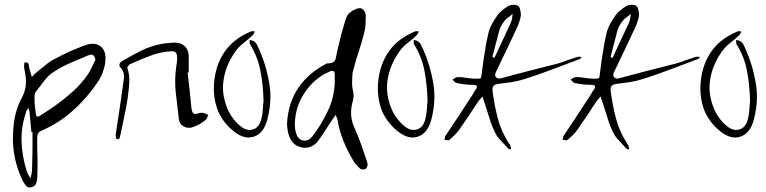

<svg xmlns="http://www.w3.org/2000/svg" viewBox="-20 -660 3280 822"><path d="M70.3 -235.4Q87.9 -266.6 90.8 -296.9Q92.8 -327.1 85 -360.4Q83 -368.2 83 -380.9Q84 -392.6 85.9 -392.6Q101.6 -394.5 102.5 -384.8Q104.5 -374 106.4 -364.3Q109.4 -356.4 111.3 -347.7Q113.3 -338.9 116.2 -330.1Q123 -336.9 128.9 -343.8Q135.7 -349.6 142.6 -355.5Q160.2 -369.1 176.8 -382.8Q193.4 -397.5 211.9 -406.2Q242.2 -422.9 273.4 -437.5Q304.7 -451.2 337.9 -463.9Q359.4 -472.7 377 -472.7Q396.5 -472.7 410.2 -461.9Q431.6 -445.3 431.6 -411.1Q431.6 -402.3 430.7 -392.6Q427.7 -371.1 418.9 -347.7Q410.2 -325.2 397.5 -307.6Q351.6 -239.3 291 -185.5Q231.4 -131.8 153.3 -98.6Q148.4 -96.7 143.6 -89.8Q139.6 -82 139.6 -76.2Q138.7 -49.8 139.6 -22.5Q140.6 3.9 140.6 30.3Q140.6 48.8 140.6 67.4Q140.6 85 139.6 103.5Q138.7 115.2 133.8 127Q128.9 137.7 115.2 141.6Q110.4 142.6 106.4 142.6Q97.7 142.6 91.8 135.7Q84 126 78.1 116.2Q56.6 71.3 45.9 25.4Q36.1 -19.5 35.2 -55.7Q35.2 -112.3 43 -155.3Q50.8 -198.2 70.3 -235.4ZM357.4 -422.9Q319.3 -407.2 281.2 -390.6Q243.2 -374 209 -351.6Q186.5 -336.9 168.9 -313.5Q151.4 -291 133.8 -267.6Q128.9 -261.7 127.9 -250Q127.9 -239.3 127.9 -228.5Q127.9 -215.8 129.9 -203.1Q131.8 -190.4 132.8 -177.7Q133.8 -166 137.7 -162.1Q141.6 -158.2 153.3 -166Q168.9 -176.8 183.6 -185.5Q199.2 -195.3 213.9 -206.1Q253.9 -234.4 291 -267.6Q328.1 -300.8 356.4 -341.8Q366.2 -356.4 373 -372.1Q380.9 -388.7 388.7 -404.3Q385.7 -418.9 378.9 -423.8Q372.1 -428.7 357.4 -422.9ZM114.3 -94.7Q112.3 -116.2 110.4 -137.7Q108.4 -159.2 106.4 -180.7Q106.4 -185.5 104.5 -189.5Q102.5 -193.4 101.6 -198.2Q99.6 -193.4 95.7 -189.5Q92.8 -185.5 91.8 -180.7Q70.3 -117.2 72.3 -54.7Q74.2 7.8 93.8 70.3Q96.7 79.1 100.6 86.9Q105.5 95.7 110.4 103.5Q112.3 93.8 115.2 83Q117.2 73.2 117.2 63.5Q118.2 23.4 119.1 -16.6Q119.1 -55.7 119.1 -94.7Q117.2 -94.7 116.2 -94.7Q115.2 -94.7 114.3 -94.7Z M799.8 -195.3Q801.8 -181.6 806.6 -175.8Q812.5 -168.9 828.1 -174.8Q833 -175.8 838.9 -176.8Q844.7 -177.7 849.6 -176.8Q855.5 -175.8 861.3 -172.9Q866.2 -169.9 872.1 -168Q869.1 -162.1 866.2 -155.3Q864.3 -149.4 859.4 -145.5Q848.6 -137.7 836.9 -129.9Q825.2 -123 812.5 -118.2Q787.1 -107.4 767.6 -118.2Q747.1 -127.9 745.1 -155.3Q739.3 -210 732.4 -264.6Q726.6 -318.4 734.4 -374Q736.3 -383.8 737.3 -393.6Q738.3 -403.3 738.3 -412.1Q738.3 -428.7 732.4 -435.5Q725.6 -441.4 710 -440.4Q692.4 -439.5 673.8 -435.5Q656.2 -432.6 638.7 -426.8Q612.3 -417 586.9 -407.2Q562.5 -396.5 536.1 -384.8Q532.2 -382.8 528.3 -377Q524.4 -372.1 525.4 -369.1Q536.1 -335.9 533.2 -303.7Q531.2 -271.5 526.4 -238.3Q520.5 -201.2 512.7 -164.1Q504.9 -127 497.1 -89.8Q495.1 -82 493.2 -72.3Q492.2 -64.5 483.4 -64.5Q481.4 -64.5 478.5 -65.4Q476.6 -65.4 475.6 -77.1Q475.6 -80.1 475.6 -83Q475.6 -90.8 477.5 -97.7Q485.4 -152.3 494.1 -208Q502 -263.7 509.8 -318.4Q511.7 -332 509.8 -344.7Q506.8 -357.4 497.1 -369.1Q488.3 -377.9 492.2 -386.7Q495.1 -394.5 505.9 -400.4Q544.9 -422.9 585 -443.4Q625 -462.9 669.9 -471.7Q684.6 -474.6 700.2 -475.6Q716.8 -477.5 731.4 -477.5Q755.9 -476.6 771.5 -461.9Q786.1 -447.3 788.1 -421.9Q788.1 -404.3 788.1 -386.7Q788.1 -369.1 788.1 -350.6Q787.1 -350.6 786.1 -349.6Q785.2 -349.6 783.2 -349.6Q787.1 -310.5 792 -271.5Q795.9 -233.4 799.8 -195.3Z M1050.8 -469.7Q1048.8 -473.6 1048.8 -479.5Q1048.8 -485.4 1048.8 -489.3Q1054.7 -487.3 1059.6 -486.3Q1064.5 -485.4 1068.4 -482.4Q1072.3 -479.5 1076.2 -474.6Q1080.1 -469.7 1082 -464.8Q1118.2 -388.7 1131.8 -308.6Q1137.7 -278.3 1137.7 -246.1Q1137.7 -197.3 1124 -146.5Q1108.4 -88.9 1067.4 -75.2Q1055.7 -71.3 1044.9 -71.3Q1013.7 -71.3 979.5 -98.6Q928.7 -140.6 909.2 -196.3Q895.5 -236.3 895.5 -281.2Q895.5 -297.9 897.5 -315.4Q906.2 -390.6 945.3 -443.4Q983.4 -496.1 1054.7 -525.4Q1056.6 -526.4 1059.6 -526.4Q1061.5 -526.4 1062.5 -526.4Q1067.4 -525.4 1071.3 -525.4Q1069.3 -521.5 1067.4 -517.6Q1065.4 -513.7 1062.5 -509.8Q1043.9 -492.2 1022.5 -475.6Q1001 -459 986.3 -437.5Q945.3 -378.9 936.5 -313.5Q927.7 -249 960 -180.7Q968.8 -164.1 980.5 -149.4Q992.2 -133.8 1005.9 -123Q1034.2 -97.7 1061.5 -105.5Q1088.9 -112.3 1098.6 -149.4Q1104.5 -171.9 1105.5 -193.4Q1106.4 -215.8 1108.4 -226.6Q1106.4 -298.8 1094.7 -358.4Q1083 -418 1050.8 -469.7Z M1379.9 -388.7Q1412.1 -387.7 1417 -408.2Q1421.9 -429.7 1425.8 -450.2Q1433.6 -482.4 1441.4 -513.7Q1450.2 -544.9 1459 -575.2Q1461.9 -583 1465.8 -591.8Q1470.7 -600.6 1478.5 -606.4Q1486.3 -613.3 1497.1 -618.2Q1507.8 -624 1517.6 -625Q1519.5 -625 1520.5 -625Q1531.2 -625 1538.1 -615.2Q1545.9 -604.5 1545.9 -592.8Q1545.9 -573.2 1544.9 -552.7Q1543 -533.2 1538.1 -514.6Q1528.3 -476.6 1515.6 -438.5Q1502.9 -400.4 1493.2 -362.3Q1488.3 -348.6 1488.3 -333Q1487.3 -317.4 1487.3 -302.7Q1487.3 -285.2 1492.2 -265.6Q1496.1 -247.1 1491.2 -230.5Q1472.7 -168 1496.1 -116.2Q1519.5 -63.5 1537.1 -9.8Q1541 2.9 1545.9 15.6Q1550.8 28.3 1553.7 42Q1554.7 43 1553.7 44.9Q1553.7 48.8 1551.8 53.7Q1548.8 60.5 1544.9 63.5Q1541 65.4 1536.1 65.4Q1534.2 65.4 1533.2 65.4Q1526.4 65.4 1522.5 62.5Q1513.7 54.7 1506.8 46.9Q1499 39.1 1494.1 30.3Q1468.8 -10.7 1451.2 -54.7Q1432.6 -99.6 1424.8 -148.4Q1423.8 -153.3 1420.9 -158.2Q1418.9 -163.1 1417 -168Q1414.1 -164.1 1411.1 -159.2Q1408.2 -155.3 1405.3 -151.4Q1389.6 -127.9 1375 -105.5Q1360.4 -82 1344.7 -60.5Q1330.1 -39.1 1308.6 -31.2Q1286.1 -23.4 1262.7 -31.2Q1237.3 -40 1225.6 -60.5Q1213.9 -81.1 1210.9 -107.4Q1210 -115.2 1209 -121.1Q1209 -127.9 1209 -134.8Q1209 -134.8 1209 -134.8Q1214.8 -222.7 1258.8 -286.1Q1301.8 -348.6 1379.9 -388.7ZM1413.1 -340.8Q1413.1 -353.5 1407.2 -355.5Q1402.3 -358.4 1392.6 -354.5Q1384.8 -350.6 1377 -346.7Q1368.2 -343.8 1361.3 -338.9Q1313.5 -307.6 1284.2 -262.7Q1253.9 -218.8 1245.1 -163.1Q1242.2 -145.5 1242.2 -127Q1242.2 -108.4 1247.1 -91.8Q1254.9 -63.5 1277.3 -58.6Q1298.8 -53.7 1317.4 -76.2Q1355.5 -126 1381.8 -181.6Q1409.2 -236.3 1413.1 -300.8Q1413.1 -311.5 1413.1 -321.3Q1413.1 -331.1 1413.1 -340.8Z M1752.9 -469.7Q1751 -473.6 1751 -479.5Q1751 -485.4 1751 -489.3Q1756.8 -487.3 1761.7 -486.3Q1766.6 -485.4 1770.5 -482.4Q1774.4 -479.5 1778.3 -474.6Q1782.2 -469.7 1784.2 -464.8Q1820.3 -388.7 1834 -308.6Q1839.8 -278.3 1839.8 -246.1Q1839.8 -197.3 1826.2 -146.5Q1810.5 -88.9 1769.5 -75.2Q1757.8 -71.3 1747.1 -71.3Q1715.8 -71.3 1681.6 -98.6Q1630.9 -140.6 1611.3 -196.3Q1597.7 -236.3 1597.7 -281.2Q1597.7 -297.9 1599.6 -315.4Q1608.4 -390.6 1647.5 -443.4Q1685.5 -496.1 1756.8 -525.4Q1758.8 -526.4 1761.7 -526.4Q1763.7 -526.4 1764.6 -526.4Q1769.5 -525.4 1773.4 -525.4Q1771.5 -521.5 1769.5 -517.6Q1767.6 -513.7 1764.6 -509.8Q1746.1 -492.2 1724.6 -475.6Q1703.1 -459 1688.5 -437.5Q1647.5 -378.9 1638.7 -313.5Q1629.9 -249 1662.1 -180.7Q1670.9 -164.1 1682.6 -149.4Q1694.3 -133.8 1708 -123Q1736.3 -97.7 1763.7 -105.5Q1791 -112.3 1800.8 -149.4Q1806.6 -171.9 1807.6 -193.4Q1808.6 -215.8 1810.5 -226.6Q1808.6 -298.8 1796.9 -358.4Q1785.2 -418 1752.9 -469.7Z M2363.3 -386.7Q2385.7 -392.6 2407.2 -401.4Q2428.7 -409.2 2451.2 -416Q2456.1 -418 2460.9 -417Q2465.8 -416 2471.7 -416Q2467.8 -413.1 2464.8 -409.2Q2460.9 -405.3 2457 -405.3Q2400.4 -383.8 2342.8 -362.3Q2286.1 -340.8 2228.5 -322.3Q2201.2 -313.5 2171.9 -308.6Q2142.6 -304.7 2114.3 -300.8Q2097.7 -298.8 2092.8 -292Q2086.9 -285.2 2088.9 -268.6Q2096.7 -209 2111.3 -152.3Q2127 -94.7 2160.2 -43.9Q2162.1 -41 2164.1 -38.1Q2165 -35.2 2166 -32.2Q2167 -29.3 2167 -26.4Q2167 -23.4 2168 -20.5Q2165 -21.5 2161.1 -21.5Q2157.2 -21.5 2156.2 -23.4Q2140.6 -41 2123 -59.6Q2105.5 -77.1 2096.7 -98.6Q2082 -128.9 2073.2 -161.1Q2063.5 -193.4 2052.7 -225.6Q2050.8 -231.4 2048.8 -236.3Q2047.9 -241.2 2045.9 -247.1Q2042 -242.2 2038.1 -238.3Q2034.2 -234.4 2030.3 -229.5Q2008.8 -198.2 1988.3 -166Q1966.8 -133.8 1945.3 -103.5Q1936.5 -91.8 1925.8 -81.1Q1916 -71.3 1904.3 -61.5Q1901.4 -58.6 1894.5 -59.6Q1888.7 -61.5 1882.8 -61.5Q1883.8 -66.4 1884.8 -71.3Q1884.8 -75.2 1887.7 -79.1Q1917 -124 1947.3 -168.9Q1976.6 -213.9 2005.9 -258.8Q2007.8 -262.7 2009.8 -266.6Q2011.7 -269.5 2014.6 -273.4Q2023.4 -285.2 2021.5 -291Q2019.5 -296.9 2003.9 -296.9Q1986.3 -296.9 1968.8 -298.8Q1952.1 -300.8 1934.6 -304.7Q1929.7 -305.7 1925.8 -310.5Q1920.9 -315.4 1917 -319.3Q1922.9 -322.3 1928.7 -326.2Q1934.6 -330.1 1940.4 -330.1Q1957 -330.1 1974.6 -327.1Q1991.2 -324.2 2008.8 -323.2Q2036.1 -322.3 2039.1 -326.2Q2041 -330.1 2043.9 -356.4Q2048.8 -397.5 2055.7 -438.5Q2061.5 -479.5 2071.3 -519.5Q2076.2 -539.1 2086.9 -558.6Q2097.7 -578.1 2110.4 -595.7Q2119.1 -607.4 2131.8 -617.2Q2143.6 -627 2157.2 -634.8Q2166 -639.6 2178.7 -639.6Q2191.4 -639.6 2198.2 -634.8Q2205.1 -629.9 2207 -618.2Q2210 -606.4 2210 -595.7Q2209 -584 2205.1 -572.3Q2201.2 -560.5 2197.3 -549.8Q2174.8 -501 2151.4 -452.1Q2127.9 -404.3 2105.5 -356.4Q2097.7 -341.8 2100.6 -334Q2103.5 -325.2 2118.2 -323.2Q2178.7 -339.8 2240.2 -355.5Q2302.7 -371.1 2363.3 -386.7ZM2096.7 -412.1Q2113.3 -448.2 2130.9 -485.4Q2147.5 -521.5 2165 -558.6Q2169.9 -568.4 2171.9 -579.1Q2173.8 -589.8 2174.8 -600.6Q2166 -592.8 2156.2 -585.9Q2146.5 -579.1 2139.6 -570.3Q2131.8 -560.5 2126 -549.8Q2120.1 -538.1 2117.2 -528.3Q2109.4 -500 2102.5 -471.7Q2094.7 -443.4 2087.9 -416Q2089.8 -415 2091.8 -414.1Q2094.7 -413.1 2096.7 -412.1Z M2869.1 -386.7Q2891.6 -392.6 2913.1 -401.4Q2934.6 -409.2 2957 -416Q2961.9 -418 2966.8 -417Q2971.7 -416 2977.5 -416Q2973.6 -413.1 2970.7 -409.2Q2966.8 -405.3 2962.9 -405.3Q2906.2 -383.8 2848.6 -362.3Q2792 -340.8 2734.4 -322.3Q2707 -313.5 2677.7 -308.6Q2648.4 -304.7 2620.1 -300.8Q2603.5 -298.8 2598.6 -292Q2592.8 -285.2 2594.7 -268.6Q2602.5 -209 2617.2 -152.3Q2632.8 -94.7 2666 -43.9Q2668 -41 2669.9 -38.1Q2670.9 -35.2 2671.9 -32.2Q2672.9 -29.3 2672.9 -26.4Q2672.9 -23.4 2673.8 -20.5Q2670.9 -21.5 2667 -21.5Q2663.1 -21.5 2662.1 -23.4Q2646.5 -41 2628.9 -59.6Q2611.3 -77.1 2602.5 -98.6Q2587.9 -128.9 2579.1 -161.1Q2569.3 -193.4 2558.6 -225.6Q2556.6 -231.4 2554.7 -236.3Q2553.7 -241.2 2551.8 -247.1Q2547.9 -242.2 2543.9 -238.3Q2540 -234.4 2536.1 -229.5Q2514.6 -198.2 2494.1 -166Q2472.7 -133.8 2451.2 -103.5Q2442.4 -91.8 2431.6 -81.1Q2421.9 -71.3 2410.2 -61.5Q2407.2 -58.6 2400.4 -59.6Q2394.5 -61.5 2388.7 -61.5Q2389.6 -66.4 2390.6 -71.3Q2390.6 -75.2 2393.6 -79.1Q2422.9 -124 2453.1 -168.9Q2482.4 -213.9 2511.7 -258.8Q2513.7 -262.7 2515.6 -266.6Q2517.6 -269.5 2520.5 -273.4Q2529.3 -285.2 2527.3 -291Q2525.4 -296.9 2509.8 -296.9Q2492.2 -296.9 2474.6 -298.8Q2458 -300.8 2440.4 -304.7Q2435.5 -305.7 2431.6 -310.5Q2426.8 -315.4 2422.9 -319.3Q2428.7 -322.3 2434.6 -326.2Q2440.4 -330.1 2446.3 -330.1Q2462.9 -330.1 2480.5 -327.1Q2497.1 -324.2 2514.6 -323.2Q2542 -322.3 2544.9 -326.2Q2546.9 -330.1 2549.8 -356.4Q2554.7 -397.5 2561.5 -438.5Q2567.4 -479.5 2577.1 -519.5Q2582 -539.1 2592.8 -558.6Q2603.5 -578.1 2616.2 -595.7Q2625 -607.4 2637.7 -617.2Q2649.4 -627 2663.1 -634.8Q2671.9 -639.6 2684.6 -639.6Q2697.3 -639.6 2704.1 -634.8Q2710.9 -629.9 2712.9 -618.2Q2715.8 -606.4 2715.8 -595.7Q2714.8 -584 2710.9 -572.3Q2707 -560.5 2703.1 -549.8Q2680.7 -501 2657.2 -452.1Q2633.8 -404.3 2611.3 -356.4Q2603.5 -341.8 2606.4 -334Q2609.4 -325.2 2624 -323.2Q2684.6 -339.8 2746.1 -355.5Q2808.6 -371.1 2869.1 -386.7ZM2602.5 -412.1Q2619.1 -448.2 2636.7 -485.4Q2653.3 -521.5 2670.9 -558.6Q2675.8 -568.4 2677.7 -579.1Q2679.7 -589.8 2680.7 -600.6Q2671.9 -592.8 2662.1 -585.9Q2652.3 -579.1 2645.5 -570.3Q2637.7 -560.5 2631.8 -549.8Q2626 -538.1 2623 -528.3Q2615.2 -500 2608.4 -471.7Q2600.6 -443.4 2593.8 -416Q2595.7 -415 2597.7 -414.1Q2600.6 -413.1 2602.5 -412.1Z M3133.8 -469.7Q3131.8 -473.6 3131.8 -479.5Q3131.8 -485.4 3131.8 -489.3Q3137.7 -487.3 3142.6 -486.3Q3147.5 -485.4 3151.4 -482.4Q3155.3 -479.5 3159.2 -474.6Q3163.1 -469.7 3165 -464.8Q3201.2 -388.7 3214.8 -308.6Q3220.7 -278.3 3220.7 -246.1Q3220.7 -197.3 3207 -146.5Q3191.4 -88.9 3150.4 -75.2Q3138.7 -71.3 3127.9 -71.3Q3096.7 -71.3 3062.5 -98.6Q3011.7 -140.6 2992.2 -196.3Q2978.5 -236.3 2978.5 -281.2Q2978.5 -297.9 2980.5 -315.4Q2989.3 -390.6 3028.3 -443.4Q3066.4 -496.1 3137.7 -525.4Q3139.6 -526.4 3142.6 -526.4Q3144.5 -526.4 3145.5 -526.4Q3150.4 -525.4 3154.3 -525.4Q3152.3 -521.5 3150.4 -517.6Q3148.4 -513.7 3145.5 -509.8Q3127 -492.2 3105.5 -475.6Q3084 -459 3069.3 -437.5Q3028.3 -378.9 3019.5 -313.5Q3010.7 -249 3043 -180.7Q3051.8 -164.1 3063.5 -149.4Q3075.2 -133.8 3088.9 -123Q3117.2 -97.7 3144.5 -105.5Q3171.9 -112.3 3181.6 -149.4Q3187.5 -171.9 3188.5 -193.4Q3189.5 -215.8 3191.4 -226.6Q3189.5 -298.8 3177.7 -358.4Q3166 -418 3133.8 -469.7Z"/></svg>

Font: Yuremane_body
Style: Regular
Weight: 400
Version: Version 1.0